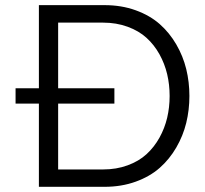

<svg xmlns="http://www.w3.org/2000/svg" viewBox="-20 -720 790 740"><path d="M129.9 0V-320.8H40V-379.9H129.9V-700.2H382.8Q448.2 -700.2 502.9 -680.4Q557.6 -660.6 595.5 -627.2Q633.3 -593.8 659.4 -548.8Q685.5 -503.9 697.8 -453.9Q710 -403.8 710 -350.1Q710 -296.4 697.8 -246.3Q685.5 -196.3 659.4 -151.4Q633.3 -106.4 595.5 -73Q557.6 -39.6 502.9 -19.8Q448.2 0 382.8 0ZM204.1 -632.8V-379.9H420.9V-320.8H204.1V-66.9H377Q428.7 -66.9 471.9 -82.8Q515.1 -98.6 544.7 -125.7Q574.2 -152.8 594.5 -189.2Q614.7 -225.6 624.3 -266.1Q633.8 -306.6 633.8 -350.1Q633.8 -393.6 624.3 -434.1Q614.7 -474.6 594.5 -511Q574.2 -547.4 544.7 -574.2Q515.1 -601.1 471.9 -616.9Q428.7 -632.8 377 -632.8Z"/></svg>

Font: LT Superior
Style: Regular
Weight: 400
Designer: Daniel Lyons
Foundry: LyonsType
Version: Version 1.000